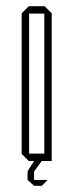

<svg xmlns="http://www.w3.org/2000/svg" viewBox="-20 -520 237 620"><path d="M73 0 50 -23V-477L73 -500H124L147 -477V0H114V1L90 34V61H133V62L115 80H90V79H89L69 61V33L90 0ZM74 -476V-24H123V-476Z"/></svg>

Font: Foldit Thin Thin
Style: Regular
Weight: 250
Version: Version 1.003